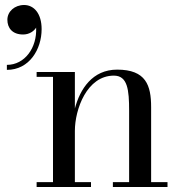

<svg xmlns="http://www.w3.org/2000/svg" viewBox="-20 -748 742 768"><path d="M9.5 -669C9.5 -636 29.5 -610 72.5 -610C97 -610 116 -623.5 124.5 -637.5C128.5 -557 79 -488.5 7.5 -488.5V-468.5C97.5 -468.5 146.5 -551 146.5 -631.5C146.5 -694.5 115.5 -728 76.5 -728C38.5 -728 9.5 -702 9.5 -669ZM126.5 -19.5V0H344V-19.5H279.5V-224.5C279.5 -310.5 327.5 -445.5 435.5 -445.5C490.5 -445.5 496.5 -388.5 496.5 -304.5V-19.5H431.5V0H650V-19.5H584.5V-319.5C584.5 -406.5 564 -469.5 448.5 -469.5C349.5 -469.5 300 -391.5 279.5 -314V-460H126.5V-440.5H192V-19.5Z"/></svg>

Font: Bodoni* 11
Style: Regular
Weight: 400
Version: Version 2.3